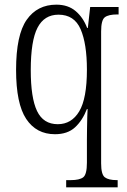

<svg xmlns="http://www.w3.org/2000/svg" viewBox="-20 -566 546 824"><path d="M264 238V207H284Q321 207 337 195Q353 183 353 132V33Q353 11 353.5 -15Q354 -41 354.5 -63.5Q355 -86 356 -98H353Q334 -49 302 -19.5Q270 10 216 10Q136 10 92.5 -55.5Q49 -121 49 -266Q49 -416 94.5 -481Q140 -546 222 -546Q272 -546 304.5 -518.5Q337 -491 354 -446H357L367 -536H489V-504H483Q446 -504 430 -492Q414 -480 414 -431V135Q414 183 430 195Q446 207 481 207H485V238ZM228 -33Q287 -33 320 -88Q353 -143 353 -267Q353 -378 326 -440.5Q299 -503 231 -503Q170 -503 141 -447Q112 -391 112 -265Q112 -146 139 -89.5Q166 -33 228 -33Z"/></svg>

Font: Noto Serif Tamil Condensed Light
Style: Italic
Weight: 300
Width: 3
Italic angle: -12°
Designer: Indian Type Foundry, Tom Grace, and the Monotype Design Team
Foundry: Monotype Imaging Inc.
Version: Version 2.003; ttfautohint (v1.8.4.7-5d5b)